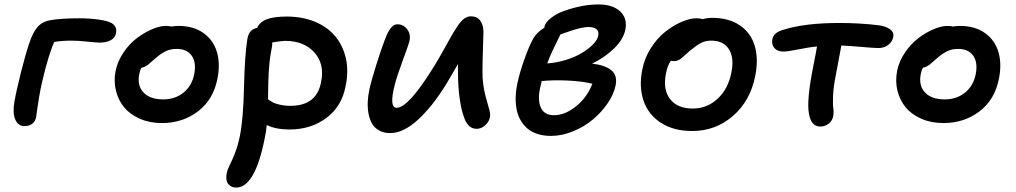

<svg xmlns="http://www.w3.org/2000/svg" viewBox="-20 -579 4550 860"><path d="M89.8 -14.2Q60.5 -14.2 48.1 -44.4Q35.6 -74.7 44.9 -125Q53.2 -173.3 74 -255.4Q94.7 -337.4 109.9 -381.8Q126 -432.1 147.5 -457.3Q168.9 -482.4 207 -488.8Q255.9 -497.1 335 -497.1Q379.4 -497.1 420.2 -491.5Q460.9 -485.8 479 -476.1Q504.9 -460.9 500 -432.1Q496.1 -409.2 475.8 -398.7Q455.6 -388.2 426.8 -388.2Q413.1 -388.2 371.1 -392.6Q329.1 -397 300.8 -397Q257.8 -397 223.1 -391.1Q196.8 -333.5 168.9 -212.9Q161.6 -181.6 155.5 -146.5Q149.4 -111.3 146 -85.2Q142.6 -59.1 142.1 -56.2Q138.7 -35.2 124.5 -24.7Q110.4 -14.2 89.8 -14.2Z M705.1 -27.8Q650.9 -27.8 606.9 -46.9Q563 -65.9 536.4 -97.9Q509.8 -129.9 499.3 -172.9Q488.8 -215.8 498 -262.2Q506.8 -305.7 533.7 -344.7Q560.5 -383.8 593.8 -408.7Q627 -433.6 661.4 -448.2Q695.8 -462.9 722.7 -462.9Q737.8 -462.9 748 -460Q762.7 -462.9 778.8 -462.9Q847.2 -462.9 891.8 -430.7Q936.5 -398.4 951.9 -345Q967.3 -291.5 953.6 -225.1Q935.5 -132.8 866.9 -80.3Q798.3 -27.8 705.1 -27.8ZM604 -248Q593.3 -196.8 622.3 -165.3Q651.4 -133.8 710.9 -133.8Q764.2 -133.8 801.5 -163.8Q838.9 -193.8 849.6 -245.1Q860.4 -297.9 839.1 -328.9Q817.9 -359.9 771 -359.9Q744.6 -359.9 724.4 -350.6Q704.1 -341.3 679.7 -320.8Q671.9 -314.5 659.7 -303.5Q647.5 -292.5 642.6 -288.8Q637.7 -285.2 629.9 -281Q622.1 -276.9 613.8 -275.9Q607.4 -266.1 604 -248Z M1037.6 261.2Q1014.6 261.2 1002 244.4Q989.3 227.5 995.6 196.8Q999 179.7 1009.5 159.2Q1020 138.7 1032.7 106.4Q1045.4 74.2 1054.7 28.8Q1069.8 -46.4 1073 -189.5Q1076.2 -332.5 1087.9 -403.8Q1095.2 -447.8 1131.8 -454.1Q1143.1 -480.5 1175 -492.7Q1207 -504.9 1264.6 -504.9Q1333.5 -504.9 1389.2 -482.2Q1444.8 -459.5 1480 -418.5Q1515.1 -377.4 1528.8 -319.8Q1542.5 -262.2 1527.8 -191.9Q1510.7 -102.1 1441.7 -50.5Q1372.6 1 1276.9 1Q1215.8 1 1174.8 -19Q1171.9 13.2 1164.6 45.9Q1121.1 261.2 1037.6 261.2ZM1198.7 -372.1Q1195.3 -356 1192.6 -339.1Q1189.9 -322.3 1188.2 -309.1Q1186.5 -295.9 1185.3 -277.3Q1184.1 -258.8 1183.3 -249Q1182.6 -239.3 1182.1 -218.5Q1181.6 -197.8 1181.4 -190.9Q1181.2 -184.1 1180.9 -161.4Q1180.7 -138.7 1180.7 -133.8Q1193.8 -125 1202.1 -120.4Q1210.4 -115.7 1231.9 -110.4Q1253.4 -105 1280.8 -105Q1398.4 -105 1418 -210.9Q1435.1 -291.5 1388.4 -343.8Q1341.8 -396 1256.8 -396Q1244.1 -396 1199.7 -389.2Q1199.7 -377.9 1198.7 -372.1Z M1727.5 17.1Q1699.2 17.1 1678.5 5.6Q1657.7 -5.9 1646.5 -25.1Q1635.3 -44.4 1630.6 -70.1Q1626 -95.7 1627.2 -123Q1628.4 -150.4 1634.8 -179.2Q1644 -220.7 1666 -290.5Q1688 -360.4 1702.6 -397.9Q1715.8 -434.6 1729.5 -452.4Q1743.2 -470.2 1759.8 -470.2Q1786.1 -470.2 1803.2 -448.7Q1820.3 -427.2 1814.5 -397.9Q1812 -383.3 1783.9 -307.9Q1755.9 -232.4 1747.6 -196.8Q1722.2 -96.2 1756.8 -96.2Q1811.5 -96.2 1931.6 -293.9Q1948.2 -321.3 1969 -358.9Q1989.7 -396.5 2002.4 -418.7Q2015.1 -440.9 2030 -463.1Q2044.9 -485.4 2059.3 -495.6Q2073.7 -505.9 2088.9 -505.9Q2116.2 -505.9 2130.4 -487.5Q2144.5 -469.2 2145.5 -438Q2139.6 -274.9 2141.6 -231.9Q2144.5 -188.5 2154.3 -150.6Q2164.1 -112.8 2170.7 -91.1Q2177.2 -69.3 2174.8 -55.2Q2170.9 -33.7 2153.3 -17.8Q2135.7 -2 2114.7 -2Q2096.7 -2 2083.3 -13.2Q2069.8 -24.4 2060.8 -47.1Q2051.8 -69.8 2045.9 -97.4Q2040 -125 2035.6 -164.1Q2030.8 -213.9 2030.8 -292Q2018.6 -269 1977.5 -200.2Q1916.5 -101.6 1851.6 -42.2Q1786.6 17.1 1727.5 17.1Z M2447.3 29.8Q2413.1 29.8 2385.7 20.5Q2358.4 11.2 2340.3 -5.1Q2322.3 -21.5 2310.3 -43.2Q2298.3 -64.9 2293.7 -91.1Q2289.1 -117.2 2289.8 -144.8Q2290.5 -172.4 2296.4 -201.2Q2307.1 -252.4 2328.4 -312.5Q2349.6 -372.6 2369.1 -407.2Q2384.3 -434.1 2418.5 -455.1V-459Q2421.9 -478 2447.3 -498Q2472.7 -518.1 2506.3 -529.8Q2587.4 -559.1 2661.1 -559.1Q2724.1 -559.1 2757.6 -528.1Q2791 -497.1 2781.2 -446.8Q2772.5 -403.3 2731.9 -363.3Q2691.4 -323.2 2632.3 -293.9Q2689.9 -287.6 2718.3 -264.2Q2746.6 -240.7 2737.3 -195.8Q2729.5 -157.2 2702.1 -116.9Q2674.8 -76.7 2636.2 -44.2Q2597.7 -11.7 2547.4 9Q2497.1 29.8 2447.3 29.8ZM2616.2 -458Q2607.9 -458 2597.2 -456.3Q2586.4 -454.6 2579.1 -453.1Q2571.8 -451.7 2556.9 -447.3Q2542 -442.9 2536.6 -440.9Q2531.2 -439 2512.7 -432.6Q2494.1 -426.3 2490.2 -424.8Q2486.8 -416.5 2476.1 -395.5Q2465.3 -374.5 2453.4 -348.6Q2441.4 -322.8 2431.2 -294.9Q2473.1 -297.9 2514.2 -310.5Q2555.2 -323.2 2585.2 -341.1Q2615.2 -358.9 2635.5 -379.4Q2655.8 -399.9 2659.2 -418Q2663.6 -438.5 2651.9 -448.2Q2640.1 -458 2616.2 -458ZM2398.4 -181.2Q2387.7 -128.4 2403.1 -95.7Q2418.5 -63 2461.4 -63Q2511.2 -63 2560.8 -103.3Q2610.4 -143.6 2633.3 -204.1Q2586.9 -215.3 2521.2 -218.3Q2455.6 -221.2 2406.2 -215.8Q2404.8 -209.5 2402.3 -198Q2399.9 -186.5 2398.4 -181.2Z M3080.6 7.8Q2997.6 7.8 2940.9 -28.6Q2884.3 -64.9 2862.8 -127.2Q2841.3 -189.5 2856.9 -267.1Q2866.7 -318.4 2895 -363Q2923.3 -407.7 2959 -436Q2994.6 -464.4 3032 -480.7Q3069.3 -497.1 3100.6 -497.1Q3116.7 -497.1 3127 -493.2Q3148.4 -499 3169.9 -499Q3245.1 -499 3294.4 -465.1Q3343.8 -431.2 3360.8 -372.6Q3377.9 -314 3362.8 -238.8Q3340.8 -127 3262.9 -59.6Q3185.1 7.8 3080.6 7.8ZM2962.9 -249Q2948.7 -177.7 2981.4 -135.3Q3014.2 -92.8 3083 -92.8Q3147 -92.8 3194.3 -136.7Q3241.7 -180.7 3255.9 -253.9Q3269.5 -319.3 3245.1 -358.2Q3220.7 -397 3166 -397Q3140.1 -397 3120.6 -387Q3101.1 -377 3071.8 -353Q3062 -344.7 3049.6 -333.5Q3037.1 -322.3 3031.7 -317.6Q3026.4 -313 3017.6 -309.1Q3008.8 -305.2 2999 -305.2Q2992.7 -305.2 2984.9 -307.1Q2969.2 -284.7 2962.9 -249Z M3654.3 -12.2Q3612.8 -12.2 3603.5 -69.8Q3591.8 -127.9 3623.5 -286.1Q3634.8 -341.8 3639.6 -371.1Q3602.5 -367.2 3555.4 -357.7Q3508.3 -348.1 3489.3 -348.1Q3461.9 -348.1 3448.5 -364Q3435.1 -379.9 3439.5 -402.8Q3445.3 -434.1 3489.3 -445.8Q3585 -476.1 3739.3 -476.1Q3831.5 -476.1 3915.5 -465.8Q3948.7 -461.4 3966.8 -447.8Q3984.9 -434.1 3981.4 -415Q3977.5 -393.6 3959.7 -378.7Q3941.9 -363.8 3913.6 -363.8Q3895 -363.8 3838.1 -368.9Q3781.2 -374 3748.5 -375Q3745.6 -359.9 3736.6 -311Q3727.5 -262.2 3722.7 -236.8Q3712.9 -188.5 3711.4 -148.2Q3710 -107.9 3712.6 -93.8Q3715.3 -79.6 3712.4 -59.1Q3708 -38.1 3691.9 -25.1Q3675.8 -12.2 3654.3 -12.2Z M4205.6 -27.8Q4151.4 -27.8 4107.4 -46.9Q4063.5 -65.9 4036.9 -97.9Q4010.3 -129.9 3999.8 -172.9Q3989.3 -215.8 3998.5 -262.2Q4007.3 -305.7 4034.2 -344.7Q4061 -383.8 4094.2 -408.7Q4127.4 -433.6 4161.9 -448.2Q4196.3 -462.9 4223.1 -462.9Q4238.3 -462.9 4248.5 -460Q4263.2 -462.9 4279.3 -462.9Q4347.7 -462.9 4392.3 -430.7Q4437 -398.4 4452.4 -345Q4467.8 -291.5 4454.1 -225.1Q4436 -132.8 4367.4 -80.3Q4298.8 -27.8 4205.6 -27.8ZM4104.5 -248Q4093.8 -196.8 4122.8 -165.3Q4151.9 -133.8 4211.4 -133.8Q4264.6 -133.8 4302 -163.8Q4339.4 -193.8 4350.1 -245.1Q4360.8 -297.9 4339.6 -328.9Q4318.4 -359.9 4271.5 -359.9Q4245.1 -359.9 4224.9 -350.6Q4204.6 -341.3 4180.2 -320.8Q4172.4 -314.5 4160.2 -303.5Q4147.9 -292.5 4143.1 -288.8Q4138.2 -285.2 4130.4 -281Q4122.6 -276.9 4114.3 -275.9Q4107.9 -266.1 4104.5 -248Z"/></svg>

Font: Shantell Sans Irregular
Style: Italic
Weight: 500
Italic angle: -11.31°
Designer: Stephen Nixon, Anya Danilova, Shantell Martin
Foundry: Arrow Type
Version: Version 1.006;[9816181b4]